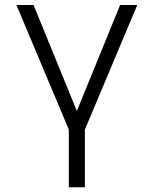

<svg xmlns="http://www.w3.org/2000/svg" viewBox="-20 -538 626 782"><path d="M260.3 224.6H325.7V-10.3L539.1 -517.6H469.2L293 -85.9L116.7 -517.6H46.9L260.3 -10.3Z"/></svg>

Font: Cascadia Mono NF Light
Style: Regular
Weight: 300
Monospace: yes
Designer: Aaron Bell
Foundry: Saja Typeworks
Version: Version 2404.023